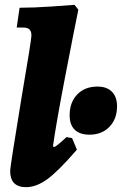

<svg xmlns="http://www.w3.org/2000/svg" viewBox="-20 -762 504 794"><path d="M255 -195 278 -191 298 -143Q220 -53 175 -20.5Q130 12 88 12Q22 12 22 -55Q22 -72 70 -364Q110 -598 110 -615Q110 -632 102 -640Q94 -648 77 -648H49L61 -730Q118 -730 191.5 -735Q265 -740 288 -742L304 -722Q290 -655 251 -453Q212 -251 199 -157L203 -154Q207 -154 218.5 -163Q230 -172 255 -195ZM268 -285Q268 -339 299.5 -371.5Q331 -404 383 -404Q422 -404 443 -382.5Q464 -361 464 -323Q464 -270 432.5 -237.5Q401 -205 350 -205Q310 -205 289 -225.5Q268 -246 268 -285Z"/></svg>

Font: Alegreya Black
Style: Italic
Weight: 900
Italic angle: -7°
Designer: Juan Pablo del Peral
Foundry: Huerta Tipografica
Version: Version 2.007; ttfautohint (v1.6)